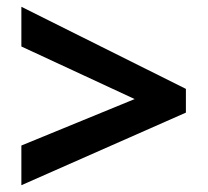

<svg xmlns="http://www.w3.org/2000/svg" viewBox="-20 -645 612 566"><path d="M43 -99V-216L377 -353L43 -508V-625L528 -383V-313Z"/></svg>

Font: Noto Sans Tamil
Style: Bold
Weight: 700
Designer: Jelle Bosma - Monotype Design Team
Foundry: Monotype Imaging Inc.
Version: Version 2.004; ttfautohint (v1.8.4.7-5d5b)